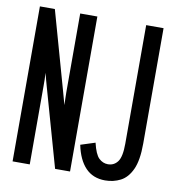

<svg xmlns="http://www.w3.org/2000/svg" viewBox="-80 -771 777 854"><g transform="rotate(10 308.0 -344.0)"><path d="M451 12Q396 12 362.2 -23.5Q328.5 -59 315 -125L380.5 -146Q392.5 -95 410.2 -78Q428 -61 451 -61Q478.5 -61 495 -83.2Q511.5 -105.5 511.5 -164V-700H590V-178.5Q590 -103 571 -61.8Q552 -20.5 520.2 -4.2Q488.5 12 451 12ZM31.5 0V-700H99L199 -344.5Q202 -333.5 207 -315.5Q212 -297.5 215 -286.5Q214.5 -302 214 -318.2Q213.5 -334.5 213.5 -345V-700H291V0H223.5L123.5 -353.5Q120 -365 115.2 -383.5Q110.5 -402 107.5 -413.5Q108.5 -399.5 108.8 -382.5Q109 -365.5 109 -355V0Z"/></g></svg>

Font: Overpass Mono Light
Style: Regular
Weight: 400
Monospace: yes
Version: Version 4.000